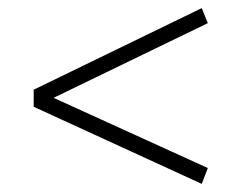

<svg xmlns="http://www.w3.org/2000/svg" viewBox="-20 -592 610 473"><path d="M477 -572 492 -535 112 -351 492 -178 477 -139 63 -329V-371Z"/></svg>

Font: Bitter Pro Light
Style: Regular
Weight: 300
Designer: Sol Matas, and Bitter project Authors
Foundry: Sol Matas
Version: Version 1.010